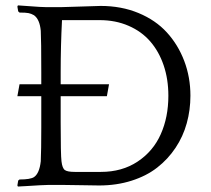

<svg xmlns="http://www.w3.org/2000/svg" viewBox="-20 -680 775 706"><path d="M43.9 -326.2 51.8 -370.1H131.8V-414.1Q131.8 -533.7 129.9 -566.9Q126 -608.9 105 -624Q94.7 -629.9 85 -631.8Q75.2 -633.8 51.8 -633.8L46.9 -638.2L43.9 -655.8L45.9 -660.2L88.9 -657.2Q131.8 -653.8 148.9 -653.8H206.1Q223.6 -653.8 278.8 -656Q334 -658.2 350.1 -658.2Q426.3 -658.2 489.3 -632.1Q552.2 -606 593.5 -560.8Q634.8 -515.6 657.5 -455.8Q680.2 -396 680.2 -328.1Q680.2 -275.4 666.7 -226.8Q653.3 -178.2 625.5 -136.5Q597.7 -94.7 558.3 -64Q519 -33.2 463.9 -15.6Q408.7 2 344.2 2Q333 2 279.5 1Q226.1 0 210.9 0H158.2Q149.9 0 127 1.2Q104 2.4 77.4 4.2Q50.8 5.9 45.9 5.9L43.9 2L46.9 -16.1L51.8 -20Q91.3 -20 105 -28.8Q125 -42.5 129.9 -86.9Q131.8 -127 131.8 -210.9V-326.2ZM254.9 -47.9H351.1Q428.7 -47.9 485.8 -85.7Q543 -123.5 571 -186.3Q599.1 -249 599.1 -328.1Q599.1 -388.7 581.8 -439.7Q564.5 -490.7 532.5 -527.6Q500.5 -564.5 452.6 -585.2Q404.8 -606 346.2 -606H208Q203.1 -510.7 203.1 -415V-370.1H380.9L373 -326.2H203.1V-231Q203.1 -109.9 206.1 -86.9Q209 -61.5 218.5 -54.7Q228 -47.9 254.9 -47.9Z"/></svg>

Font: Quattrocento Roman
Style: Regular
Weight: 400
Designer: Pablo Impallari
Foundry: Pablo Impallari. www.impallari.com Igino Marini. www.ikern.com
Version: Version 1.000